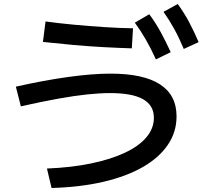

<svg xmlns="http://www.w3.org/2000/svg" viewBox="-20 -875 1040 957"><path d="M214 -35Q337 -40 435 -60.5Q533 -81 603 -114Q673 -147 710 -191Q747 -235 747 -288Q747 -350 693 -380.5Q639 -411 529 -411Q478 -411 415.5 -404.5Q353 -398 272 -383.5Q191 -369 84 -345L59 -443Q201 -475 321 -491.5Q441 -508 531 -508Q695 -508 777.5 -454.5Q860 -401 860 -295Q860 -217 816.5 -153Q773 -89 692 -42.5Q611 4 496 31Q381 58 237 62ZM637 -634Q572 -636 497 -640Q422 -644 344.5 -651Q267 -658 194 -666L207 -768Q273 -759 347.5 -752Q422 -745 498.5 -740Q575 -735 643 -734ZM757 -579Q732 -634 707 -677.5Q682 -721 652 -762L724 -804Q756 -761 781 -715Q806 -669 831 -615ZM896 -631Q872 -688 848 -731.5Q824 -775 795 -816L866 -855Q898 -811 922.5 -765Q947 -719 970 -665Z"/></svg>

Font: M PLUS 1 Code Medium
Style: Regular
Weight: 500
Designer: Coji Morishita
Foundry: UNDERFOREST DESIGN
Version: Version 1.002